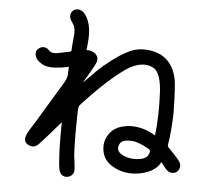

<svg xmlns="http://www.w3.org/2000/svg" viewBox="-58 -886 1117 1011"><g transform="rotate(5 500.0 -380.0)"><path d="M914.1 -70.3Q926.8 -51.8 918 -30.8Q909.2 -9.8 886.7 -7.8Q872.1 -6.8 861.3 -13.7Q850.6 -20.5 836.4 -39.1Q822.3 -57.6 821.3 -59.6Q802.7 -21.5 754.9 -2.4Q707 16.6 656.7 13.7Q606.4 10.7 564 -16.1Q521.5 -43 512.7 -87.9Q502.9 -136.7 527.3 -175.8Q551.8 -214.8 599.6 -227.5Q684.6 -250 775.4 -196.3Q788.1 -302.7 781.2 -427.7Q776.4 -511.7 746.1 -543Q738.3 -549.8 728.5 -553.7Q660.2 -584 567.4 -510.7Q496.1 -457 409.2 -366.2L367.2 -321.3Q362.3 -316.4 361.3 -309.6Q357.4 -293.9 357.4 -167Q357.4 -111.3 360.4 -55.7Q360.4 -52.7 365.2 -19Q370.1 14.6 368.2 30.3Q364.3 49.8 345.2 58.1Q326.2 66.4 308.6 56.6Q299.8 51.8 294.9 41Q290 30.3 288.6 22.5Q287.1 14.6 285.6 -2Q284.2 -18.6 284.2 -21.5Q278.3 -88.9 280.3 -222.7Q189.5 -117.2 169.9 -97.7Q146.5 -73.2 116.7 -87.4Q86.9 -101.6 98.6 -135.7Q103.5 -149.4 111.8 -163.6Q120.1 -177.7 131.3 -194.8Q142.6 -211.9 147.5 -220.7L269.5 -422.9Q288.1 -452.1 290 -471.7Q290 -487.3 292 -516.6Q290 -516.6 274.9 -513.2Q259.8 -509.8 255.9 -509.8Q182.6 -499 152.3 -517.6Q111.3 -539.1 111.3 -574.2Q112.3 -592.8 132.8 -603.5Q144.5 -610.4 158.7 -606.9Q172.9 -603.5 180.7 -592.8Q191.4 -580.1 219.7 -582Q228.5 -583 288.1 -595.7Q293 -596.7 295.4 -598.6Q297.9 -600.6 298.3 -603.5Q298.8 -606.4 298.8 -610.4Q298.8 -614.3 298.8 -619.1L301.8 -653.3Q301.8 -657.2 303.7 -672.9Q305.7 -688.5 305.7 -695.8Q305.7 -703.1 304.2 -714.8Q302.7 -726.6 298.8 -735.4Q297.9 -738.3 286.6 -754.9Q275.4 -771.5 275.4 -782.2Q274.4 -795.9 283.2 -807.6Q292 -819.3 305.7 -821.3Q334 -826.2 355.5 -794.9Q389.6 -745.1 380.9 -652.3Q377 -617.2 377 -612.3Q407.2 -614.3 426.3 -595.7Q445.3 -577.1 433.6 -548.8Q425.8 -529.3 372.1 -439.5Q416 -484.4 441.9 -509.8Q467.8 -535.2 511.2 -568.4Q554.7 -601.6 593.8 -621.1Q645.5 -649.4 711.9 -639.6Q778.3 -629.9 815.4 -584Q840.8 -552.7 851.6 -503.9Q859.4 -473.6 862.3 -322.3Q859.4 -218.8 847.7 -154.3Q846.7 -151.4 847.7 -147Q848.6 -142.6 851.6 -139.6Q896.5 -94.7 914.1 -70.3ZM748 -87.9Q762.7 -112.3 750 -121.1Q717.8 -140.6 692.4 -148.4Q672.9 -158.2 637.2 -156.7Q601.6 -155.3 591.8 -132.8Q577.1 -99.6 610.8 -80.1Q644.5 -60.5 689.5 -63.5Q734.4 -66.4 748 -87.9Z"/></g></svg>

Font: irohamaru Regular
Style: Regular
Weight: 400
Designer: [Source Han Sans]
Ryoko NISHIZUKA  (kana & ideographs); Paul D. Hunt (Latin, Greek & Cyrillic); Wenlong ZHANG  (bopomofo
Version: Version 1.00